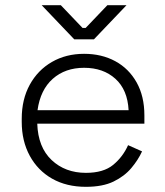

<svg xmlns="http://www.w3.org/2000/svg" viewBox="-20 -708 638 742"><path d="M312 14Q237 14 181.5 -17.5Q126 -49 95 -106Q64 -163 64 -237V-249Q64 -324 95 -380.5Q126 -437 180.5 -468.5Q235 -500 305 -500Q373 -500 425.5 -471.5Q478 -443 508 -389.5Q538 -336 538 -262V-230H124Q127 -139 179.5 -89.5Q232 -40 312 -40Q380 -40 417.5 -71Q455 -102 475 -147L529 -123Q514 -90 487.5 -58.5Q461 -27 419 -6.5Q377 14 312 14ZM125 -282H477Q473 -361 426 -403.5Q379 -446 305 -446Q232 -446 184 -403.5Q136 -361 125 -282ZM267 -556 141 -688H215L299 -600H311L395 -688H469L343 -556Z"/></svg>

Font: Space Grotesk Light Light
Style: Regular
Weight: 300
Version: Version 2.000